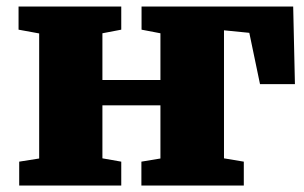

<svg xmlns="http://www.w3.org/2000/svg" viewBox="-20 -576 945 596"><path d="M39.6 -74.2 101.6 -84V-472.2L37.6 -483.9V-555.7H356.4V-483.9L297.9 -472.7V-327.6H478V-472.7L419.4 -483.9V-555.7H890.1L895.5 -314.9H787.1L753.9 -474.1L675.3 -481.9V-84.5L736.8 -74.2V0H418.9V-74.2L478 -84V-249H297.9V-84.5L356.4 -74.2V0H39.6Z"/></svg>

Font: Merriweather UltraBold
Style: Regular
Weight: 900
Designer: Eben Sorkin ( sorkintype@gmail.com )
Foundry: Eben Sorkin
Version: Version 1.570; ttfautohint (v1.3) -l 8 -r 32 -G 0 -x 0 -H 60